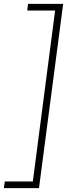

<svg xmlns="http://www.w3.org/2000/svg" viewBox="-38 -860 364 1000"><path d="M165 120H-18L-13 85H133L249 -805H104L108 -840H291Z"/></svg>

Font: Tanohe Sans ExtraLight
Style: Italic
Weight: 200
Designer: Village Type and Design LLC & Cristiano Sobral
Foundry: Cooper Hewitt Smithsonian Design Museum
Version: Version 1.00;September 29, 2021;FontCreator 13.0.0.2655 64-b